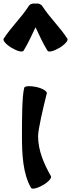

<svg xmlns="http://www.w3.org/2000/svg" viewBox="-79 -1061 414 1119"><path d="M58 -765C85 -808 106 -856 128 -902C150 -856 171 -808 198 -765C205 -755 235 -763 267 -782C299 -801 320 -825 314 -835C271 -902 211 -958 168 -1025C160 -1037 144 -1043 128 -1040C111 -1043 95 -1037 88 -1025C45 -958 -15 -902 -58 -835C-64 -825 -43 -801 -11 -782C21 -763 51 -755 58 -765ZM62 -549C49 -497 49 -361 49 -267C49 -163 54 -49 102 34C107 44 138 37 171 18C203 0 224 -24 218 -34C177 -106 143 -184 143 -267C143 -307 173 -435 194 -518C196 -529 169 -546 133 -554C96 -562 65 -560 62 -549Z"/></svg>

Font: Nupuram Expanded Bold
Style: Regular
Weight: 700
Width: 7
Designer: Santhosh Thottingal (santhosh.thottingal@gmail.com)
Foundry: SMC
Version: Version 1.000